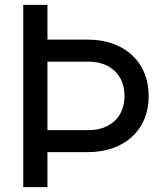

<svg xmlns="http://www.w3.org/2000/svg" viewBox="-20 -765 680 785"><path d="M75 0H174V-143H339C487 -143 588 -232 588 -372C588 -513 487 -603 339 -603H174V-745H75ZM174 -233V-513H342C430 -513 489 -459 489 -373C489 -286 430 -233 342 -233Z"/></svg>

Font: Mluvka Medium
Style: Regular
Weight: 500
Designer: Modified by Jiří Krblich, Original typeface by Gumpita Rahayu
Foundry: Gumpita Rahayu & Jiří Krblich
Version: Version 2.000;Glyphs 3.1.1 (3134)